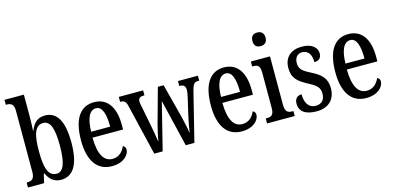

<svg xmlns="http://www.w3.org/2000/svg" viewBox="-70 -1179 3291 1608"><g transform="rotate(-15 1575.0 -375.0)"><path d="M300 10C402 10 463 -76 463 -269C463 -461 407 -546 305 -546C240 -546 204 -507 181 -448H178C180 -479 182 -542 182 -578V-760H14V-717H19C54 -717 83 -708 83 -649V-115C83 -52 53 -43 20 -43H14V0H154L172 -78H178C201 -26 239 10 300 10ZM277 -49C203 -49 181 -127 181 -270C181 -413 205 -489 276 -489C338 -489 363 -419 363 -271C363 -127 338 -49 277 -49Z M741 10C847 10 894 -51 894 -94C894 -113 883 -124 871 -129C852 -85 818 -48 762 -48C687 -48 646 -116 644 -263H909V-305C909 -463 842 -547 732 -547C613 -547 545 -452 545 -264C545 -90 613 10 741 10ZM811 -314H646C648 -429 679 -494 735 -494C790 -494 811 -422 811 -314Z M1004 -440 1109 0H1182L1284 -409L1382 0H1457L1560 -415C1576 -481 1589 -493 1620 -493H1631V-536H1458V-493H1463C1496 -493 1511 -478 1511 -444C1511 -433 1508 -411 1504 -394L1467 -234C1454 -176 1445 -126 1441 -94H1439C1435 -126 1420 -197 1410 -237L1333 -533H1283L1200 -233C1189 -190 1174 -126 1170 -94H1167C1163 -126 1150 -196 1141 -244L1109 -408C1105 -423 1102 -440 1102 -451C1102 -484 1118 -493 1150 -493H1156V-536H945V-493H947C978 -493 995 -483 1004 -440Z M1867 10C1973 10 2020 -51 2020 -94C2020 -113 2009 -124 1997 -129C1978 -85 1944 -48 1888 -48C1813 -48 1772 -116 1770 -263H2035V-305C2035 -463 1968 -547 1858 -547C1739 -547 1671 -452 1671 -264C1671 -90 1739 10 1867 10ZM1937 -314H1772C1774 -429 1805 -494 1861 -494C1916 -494 1937 -422 1937 -314Z M2203 -639C2235 -639 2261 -655 2261 -698C2261 -741 2235 -757 2203 -757C2171 -757 2147 -741 2147 -698C2147 -655 2171 -639 2203 -639ZM2087 0H2327V-43H2317C2280 -43 2256 -55 2256 -117V-536H2090V-493H2101C2137 -493 2158 -481 2158 -423V-113C2158 -54 2134 -43 2097 -43H2087Z M2517 10C2620 10 2680 -51 2680 -147C2680 -233 2636 -274 2554 -315C2483 -351 2458 -371 2458 -424C2458 -469 2482 -500 2525 -500C2573 -500 2603 -463 2603 -393C2644 -393 2665 -416 2665 -452C2665 -502 2623 -546 2533 -546C2441 -546 2379 -495 2379 -402C2379 -316 2418 -279 2510 -231C2577 -195 2600 -172 2600 -124C2600 -69 2574 -37 2519 -37C2459 -37 2429 -87 2429 -161C2397 -161 2368 -143 2368 -96C2368 -26 2420 10 2517 10Z M2946 10C3052 10 3099 -51 3099 -94C3099 -113 3088 -124 3076 -129C3057 -85 3023 -48 2967 -48C2892 -48 2851 -116 2849 -263H3114V-305C3114 -463 3047 -547 2937 -547C2818 -547 2750 -452 2750 -264C2750 -90 2818 10 2946 10ZM3016 -314H2851C2853 -429 2884 -494 2940 -494C2995 -494 3016 -422 3016 -314Z"/></g></svg>

Font: Noto Serif Tamil ExtraCondensed Medium
Style: Italic
Weight: 500
Width: 2
Italic angle: -12°
Designer: Indian Type Foundry, Tom Grace, and the Monotype Design Team
Foundry: Monotype Imaging Inc.
Version: Version 2.003